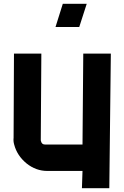

<svg xmlns="http://www.w3.org/2000/svg" viewBox="-20 -892 649 1003"><path d="M308 -872H433L394 -751H270ZM551 91H408L411 1H227Q168 1 119 -38Q69 -79 54 -137Q49 -154 51 -172L53 -612H196L193 -159L194 -155Q198 -137 215 -137H411L415 -612H559Z"/></svg>

Font: Covid19
Style: Regular
Weight: 400
Designer: Peter Wiegel
Foundry: (c) CAT - Ing. Peter Wiegel.  for Rudolf Maass + Partner GmbH
Version: Version 001.000